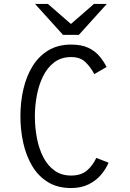

<svg xmlns="http://www.w3.org/2000/svg" viewBox="-20 -937 656 969"><path d="M339 12Q270 12 221.2 -18.2Q172.5 -48.5 142 -100.2Q111.5 -152 97.2 -216.8Q83 -281.5 83 -350Q83 -421.5 98 -486.8Q113 -552 144.2 -602.8Q175.5 -653.5 224 -682.8Q272.5 -712 339 -712Q391.5 -712 425.8 -695.8Q460 -679.5 481.8 -653.5Q503.5 -627.5 518 -599L456 -563Q438 -597 411.8 -623Q385.5 -649 339 -649Q288.5 -649 253.5 -622.2Q218.5 -595.5 197 -551.5Q175.5 -507.5 165.8 -454.8Q156 -402 156 -350Q156 -292.5 166.5 -238.8Q177 -185 199 -142.8Q221 -100.5 255.8 -75.8Q290.5 -51 339 -51Q388.5 -51 418 -75.8Q447.5 -100.5 466 -140L528 -116Q514.5 -84 489.8 -54.8Q465 -25.5 427.5 -6.8Q390 12 339 12ZM298 -761 157 -917H222L338 -816L454 -917H519L378 -761Z"/></svg>

Font: Overpass Mono Light Light
Style: Regular
Weight: 300
Monospace: yes
Version: Version 4.000